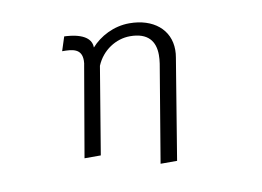

<svg xmlns="http://www.w3.org/2000/svg" viewBox="-70 -620 1140 836"><g transform="rotate(-10 500.0 -202.0)"><path d="M649 111 722 -333C724 -344 725 -355 725 -366C725 -457 653 -515 548 -515C478 -515 416 -481 378 -438C378 -502 284 -507 259 -508L239 -446C284 -446 325 -443 325 -390C325 -382 324 -373 322 -365L254 30H326L390 -355C417 -420 479 -459 541 -459C620 -459 651 -418 651 -357C651 -345 650 -332 648 -319L576 111Z"/></g></svg>

Font: LINE Seed JP App_OTF Regular
Style: Regular
Weight: 400
Designer: LY Corporation & Fontrix & Fontworks
Version: Version 1.002